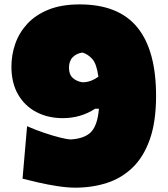

<svg xmlns="http://www.w3.org/2000/svg" viewBox="-20 -847 775 886"><path d="M327.6 19Q291 19 245.4 12Q199.7 4.9 156.7 -4.9Q113.8 -14.6 84 -22.5L105 -264.6Q142.6 -248 182.9 -234.4Q223.1 -220.7 257.1 -212.2Q291 -203.6 309.1 -203.6Q373.5 -208.5 401.9 -239.7Q430.2 -271 436.5 -345.2H418.9Q352.5 -301.8 269.5 -301.8Q202.1 -301.8 148.4 -329.6Q94.7 -357.4 63.7 -410.6Q32.7 -463.9 32.7 -539.6Q32.7 -593.8 50.5 -645Q68.4 -696.3 106.2 -737.3Q144 -778.3 203.9 -802.5Q263.7 -826.7 347.7 -826.7Q526.9 -826.7 613.5 -720.9Q700.2 -615.2 700.2 -404.3Q700.2 -285.2 671.4 -203.9Q642.6 -122.6 591.6 -73.5Q540.5 -24.4 472.9 -2.7Q405.3 19 327.6 19ZM298.3 -534.2Q298.3 -503.4 315.7 -487.5Q333 -471.7 359.9 -467.3Q381.8 -467.3 400.6 -474.6Q419.4 -481.9 434.1 -493.2Q425.8 -552.7 406 -574.7Q386.2 -596.7 360.8 -604.5Q334 -601.1 316.2 -583.5Q298.3 -565.9 298.3 -534.2Z"/></svg>

Font: Pinar DS1 Black
Style: Regular
Weight: 900
Designer: Amin Abedi
Version: Version 3.000